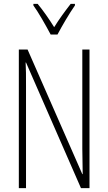

<svg xmlns="http://www.w3.org/2000/svg" viewBox="-20 -1035 557 989"><path d="M241 -857H276C301 -904 336 -964 366 -1007V-1015H344C310 -971 286 -938 259 -895C233 -937 200 -984 174 -1015H152V-1007C177 -973 215 -906 241 -857ZM441 -66V-780H404V-268C404 -238 405 -186 406 -138H404L122 -780H77V-66H114V-592C114 -645 114 -681 112 -713H114L397 -66Z"/></svg>

Font: Noto Sans Malayalam UI ExtraCondensed ExtraLight
Style: Regular
Weight: 200
Width: 2
Designer: Jelle Bosma - Monotype Design Team
Foundry: Monotype Imaging Inc.
Version: Version 2.104